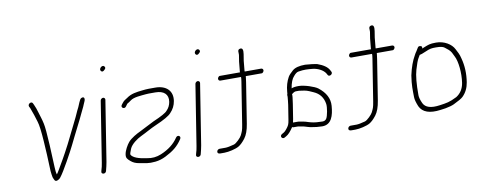

<svg xmlns="http://www.w3.org/2000/svg" viewBox="-60 -945 3035 1218"><g transform="rotate(-10 1458.0 -336.0)"><path d="M484.7 -472.7C480.8 -464.5 478.2 -458.5 476.8 -454.7C469.7 -435.3 459.9 -420.1 448.4 -394C434.1 -361.7 398.1 -294.1 383.3 -263L358.2 -212C340.5 -175 273.9 -53.7 251.9 -27C247.4 -19.7 240.3 -13.9 230.6 -9.6C211.1 -1 208.8 -19.9 203.4 -30.5C200.4 -36.6 201.7 -41 198.9 -52.5C196.9 -60.8 195.4 -82.5 194.5 -117.4C193.6 -152.3 191 -202.2 186.8 -267.2C182.5 -332.1 176.9 -375.6 169.8 -397.5C156.4 -439.3 155.6 -446.6 138.4 -491L133 -501C125.2 -518 152.4 -534.3 160.6 -518L165.9 -507C173.1 -491.9 179.8 -473.2 186 -451C194.4 -421 198.2 -416 206.5 -378.1C211.2 -356.8 215.5 -309.9 219.3 -237.6C223.1 -165.2 225.3 -118.1 225.7 -96.2C226.2 -74.4 228.3 -58 232.1 -47C239.4 -58.2 241.1 -59.7 249.3 -74C277.3 -122.6 292.4 -146 331.8 -222L356.7 -272C373.2 -306.6 387.6 -335.8 399.9 -359.5C419.7 -397.9 423.8 -413.1 439.9 -443.5C446.5 -456 456.8 -491.4 468 -497C487.2 -506.6 493.2 -491 484.7 -472.7Z M617.3 -460 555.5 -70C554.1 -61.3 552.3 -52.4 550 -43.2L542.5 -13C536.3 6.1 507 1.7 513.1 -17L515.7 -27C519.3 -37 522.5 -51.3 525.5 -70L587.3 -460C588.5 -467.9 596.7 -475 604.6 -475C612.6 -475 618.5 -467.9 617.3 -460ZM647.7 -669.7C653.8 -662.6 652.9 -655.7 645.2 -649C635.5 -638.3 627.4 -636.8 621 -644.5C608.2 -659.7 635.6 -684.2 647.7 -669.7Z M1043.8 -377C1039.5 -349.4 1027.3 -325.4 1007.4 -305C994 -289.2 959.1 -269.2 902.9 -245C867.8 -229.9 841.4 -213.1 799.9 -193.3C775 -181.5 735.4 -154.2 723.7 -125.6C717.5 -110.5 714.2 -101.5 713.7 -98.5C713.3 -95.5 713.1 -92.3 713.2 -89C724.8 -69.4 758.4 -56.1 813.9 -49C844.5 -42.7 874.6 -45.7 904.3 -58C954.8 -79 992.4 -108.3 1017.3 -146C1029 -163.8 1053 -150.1 1041 -132C1012 -87.9 980.6 -64.1 929.3 -38.3C907.4 -27.3 885.1 -20.6 862.6 -18.2C814.3 -13.1 800.9 -20.2 758.5 -26.9C737.7 -30.2 720.5 -37.7 707 -49.4C687.9 -66 679.7 -72.9 683.6 -97.5C687.3 -120.8 705.9 -153.9 720.2 -170.6C739.1 -192.7 776.1 -213.1 801.8 -225C828.8 -237.5 864.9 -258.4 894.2 -272C946.6 -294.5 977.3 -311.5 986.3 -323C1001.3 -337.5 1010.4 -355.5 1013.9 -377C1021.3 -424 992.1 -451 937.6 -451H894.6C888.6 -451 882.5 -450.7 876.4 -450C844.2 -446.5 798.2 -445.4 775.5 -428C766 -420.7 758.3 -415.7 752.6 -413C750.3 -411.7 747.9 -409 745.3 -405L738.9 -396C726.8 -377.6 701.9 -393.9 714.1 -410L721.7 -420C732.9 -435.2 741.9 -438.5 756.1 -448C785.7 -469.5 818.1 -473.7 859.4 -478L878.7 -480C885.1 -480.7 892 -481 899.3 -481H942.3C1012.1 -481 1054.1 -441.5 1043.8 -377Z M1227.3 -460 1165.5 -70C1164.1 -61.3 1162.3 -52.4 1160 -43.2L1152.5 -13C1146.3 6.1 1117 1.7 1123.1 -17L1125.7 -27C1129.3 -37 1132.5 -51.3 1135.5 -70L1197.3 -460C1198.5 -467.9 1206.7 -475 1214.6 -475C1222.6 -475 1228.5 -467.9 1227.3 -460ZM1257.7 -669.7C1263.8 -662.6 1262.9 -655.7 1255.2 -649C1245.5 -638.3 1237.4 -636.8 1231 -644.5C1218.2 -659.7 1245.6 -684.2 1257.7 -669.7Z M1259.1 -13C1260.3 -20.9 1268.5 -28 1276.4 -28H1287.4H1314.9C1325.9 -28 1344.6 -31.5 1371 -38.6C1386.3 -42.7 1417.6 -74.5 1424 -88.3C1434.3 -110.5 1438.3 -115.6 1444.4 -154L1487.2 -424C1489.6 -439.3 1490.4 -449 1489.7 -453H1356.7C1348.8 -453 1342.9 -460.1 1344.1 -468C1345.4 -475.9 1353.6 -483 1356.7 -483H1488.7C1488.2 -483.7 1488 -484.7 1488.2 -486L1494.5 -551L1501.2 -593C1503.2 -605.5 1493.9 -627.5 1515.2 -631C1530.2 -633.4 1535.6 -620.8 1531.2 -593L1524.5 -551L1518.5 -488C1518.1 -485.3 1518.2 -483.7 1518.7 -483H1624.7C1632.7 -483 1638.6 -475.9 1637.4 -468C1636.1 -460.1 1627.9 -453 1624.7 -453H1519.7C1520.3 -452.3 1520.5 -451.5 1520.4 -450.5L1515.7 -415L1474.4 -154C1468.1 -114 1457 -83.8 1441.4 -63.5C1425.7 -43.1 1410.9 -28.9 1397.1 -20.8C1376.8 -8.8 1330.5 2 1302.9 2H1276.9C1264.8 2 1257.4 -2.6 1259.1 -13Z M1943.4 -55C1921.4 -55 1896.2 -57.7 1867.7 -63L1849.5 -68C1836.5 -71.7 1827.7 -75.5 1813.4 -77C1801.9 -78.2 1797.9 -81 1786.6 -81H1761.6C1758.9 -81 1756.4 -82 1754 -84C1736.4 -57.2 1720.7 -40.2 1707 -33L1694.8 -26C1679.6 -17.6 1662.9 -40.5 1684 -52L1696.1 -59C1701.2 -61.7 1707.5 -67.8 1715 -77.5C1730.2 -97 1734 -102.8 1738.8 -133L1753.7 -227C1756 -241.9 1757.9 -264 1759 -276.5C1759.9 -286.1 1756.3 -288 1760.8 -297C1760.8 -301.7 1761.2 -306.3 1762 -311C1764.7 -344.5 1773.5 -374.5 1788.2 -401C1793.8 -411 1804.9 -423.2 1821.5 -437.5C1838.1 -451.8 1865.4 -459 1903.4 -459C1938 -456.5 1963.2 -453.5 1979 -450C2018.5 -436.1 2043.7 -418.4 2054.6 -397L2060 -387C2069.5 -371 2041.5 -354 2033.3 -370L2027.9 -380C2012.9 -405.4 1975.6 -422.3 1944.5 -425C1915.1 -427.6 1891.9 -430.1 1854 -423.5C1844.5 -421.9 1834.3 -414.4 1823.2 -401C1809 -386.6 1799 -361.6 1793.4 -326C1803.4 -330.7 1818.6 -333 1839 -333C1876.7 -333 1940.9 -310.8 1960.3 -295.9C2006.3 -260.4 2027.6 -219.5 2024.1 -173C2019.4 -109.9 2002.7 -55 1943.4 -55ZM1783.7 -227 1768.8 -133C1767.5 -125 1766 -117.7 1764.3 -111H1790.1C1798.2 -111 1804.4 -110.5 1808.6 -109.5C1828.8 -104.7 1835.2 -106.1 1861.1 -97L1879.3 -92C1900.5 -87.1 1923.3 -85 1950.2 -85C1961.5 -85 1970 -89.3 1975.7 -98C1986.2 -113.8 1995.5 -169.3 1992.4 -190.5C1986.3 -232 1964.4 -261 1926.7 -277.5C1919.8 -280.5 1911.2 -284.3 1900.8 -289C1880.4 -298.1 1860.5 -299.5 1836.7 -303H1816.7C1809.4 -303 1800.3 -298.3 1789.5 -289C1791.3 -283.7 1789.4 -263 1783.7 -227Z M2103.1 -13C2104.3 -20.9 2112.5 -28 2120.4 -28H2131.4H2158.9C2169.9 -28 2188.6 -31.5 2215 -38.6C2230.3 -42.7 2261.6 -74.5 2268 -88.3C2278.3 -110.5 2282.3 -115.6 2288.4 -154L2331.2 -424C2333.6 -439.3 2334.4 -449 2333.7 -453H2200.7C2192.8 -453 2186.9 -460.1 2188.1 -468C2189.4 -475.9 2197.6 -483 2200.7 -483H2332.7C2332.2 -483.7 2332 -484.7 2332.2 -486L2338.5 -551L2345.2 -593C2347.2 -605.5 2337.9 -627.5 2359.2 -631C2374.2 -633.4 2379.6 -620.8 2375.2 -593L2368.5 -551L2362.5 -488C2362.1 -485.3 2362.2 -483.7 2362.7 -483H2468.7C2476.7 -483 2482.6 -475.9 2481.4 -468C2480.1 -460.1 2471.9 -453 2468.7 -453H2363.7C2364.3 -452.3 2364.5 -451.5 2364.4 -450.5L2359.7 -415L2318.4 -154C2312.1 -114 2301 -83.8 2285.4 -63.5C2269.7 -43.1 2254.9 -28.9 2241.1 -20.8C2220.8 -8.8 2174.5 2 2146.9 2H2120.9C2108.8 2 2101.4 -2.6 2103.1 -13Z M2630.4 -394C2629.4 -392 2625.6 -385.6 2619.1 -374.8C2612.5 -364 2603.9 -340.8 2593.4 -305.1C2582.8 -269.5 2577.7 -215.6 2578.1 -143.5C2578.2 -129.8 2583.2 -112 2593.3 -90C2607.7 -59.8 2643.8 -48.9 2701.6 -57.5C2747.6 -64.3 2762.8 -65.5 2812.3 -90C2841.1 -108.2 2858.5 -135.8 2864.3 -172.7C2874.1 -234.3 2865.5 -312.9 2847.3 -346C2842.9 -354 2838.5 -363 2834.1 -373C2823.3 -391.2 2811.8 -397.1 2794.7 -411.5C2785.6 -419.2 2767.7 -423 2741 -423C2711.4 -423 2702.3 -422.2 2671.2 -408.5C2650.8 -399.5 2637.2 -394.7 2630.4 -394ZM2653.3 -431C2657.6 -433 2663.3 -435.3 2670.4 -438C2694.9 -447.2 2704.4 -453 2745.7 -453C2798.2 -453 2844 -424.3 2860.8 -390L2875.3 -361.5C2879.8 -352.5 2883.9 -340.3 2887.5 -325C2900.5 -276.8 2902.7 -225.4 2894.1 -171C2888.5 -135.8 2874.1 -106.8 2850.8 -84C2842 -75.4 2821.3 -63.3 2788.7 -47.8C2775.8 -41.7 2757.2 -36.4 2733.1 -32L2700.9 -27.5C2629.6 -17.6 2584.3 -33.4 2564.9 -75C2554.1 -101.1 2548.6 -121.6 2548.5 -136.5C2547.9 -180.6 2545.8 -213.5 2555.6 -275C2566.4 -325 2581.2 -366 2600 -398C2604.9 -406.2 2607.9 -413.8 2613.5 -420L2625.7 -440C2630.1 -449 2637.8 -451.4 2648.8 -447C2653.8 -445 2655.3 -439.7 2653.3 -431Z"/></g></svg>

Font: MewTooHand
Style: ReversedIta
Weight: 400
Designer: Mew Too, Robert Jablonski
Version: Version 0.77